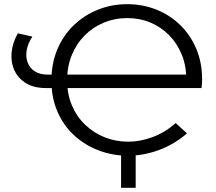

<svg xmlns="http://www.w3.org/2000/svg" viewBox="-20 -726 1014 903"><path d="M582.2 6.4Q511.1 6.4 446.1 -17.8Q381.1 -42 330.6 -87.8Q280.1 -133.5 251 -199.1Q221.9 -264.7 221.9 -347.6Q221.9 -428.5 250.1 -494.7Q278.3 -560.8 327.5 -607.9Q376.8 -655.1 441.2 -680.7Q505.6 -706.4 578.1 -706.4Q650.9 -706.4 714.8 -681Q778.8 -655.7 827.2 -608.5Q875.7 -561.4 903.1 -496.5Q930.6 -431.7 930.6 -351.7Q930.6 -342.6 929.7 -331.8Q928.9 -321 927.7 -311.9H196.1Q139.6 -311.9 102.6 -334.5Q65.5 -357.2 48.1 -394.6Q30.6 -432 34.4 -477.7Q38.2 -523.4 63.8 -569.1L132.3 -553.8Q111.6 -522.5 105.8 -491.1Q100 -459.8 109.5 -433.4Q118.9 -407.1 142.9 -391.1Q166.9 -375.1 204.5 -375.1H875.4L856.2 -350Q856.7 -414.6 835.4 -467.8Q814 -520.9 775.9 -559.9Q737.9 -598.9 687.4 -619.9Q636.9 -640.9 578.1 -640.9Q519.3 -640.9 468.2 -619.6Q417.1 -598.3 378.3 -559.3Q339.5 -520.3 317.6 -466.8Q295.7 -413.2 295.7 -349.1Q295.7 -282.6 318.8 -229.1Q341.9 -175.5 382.2 -137.7Q422.6 -99.8 473.9 -79.7Q525.3 -59.6 582.8 -59.6Q639.1 -59.6 697.1 -81Q755.2 -102.4 806.4 -147.1L859.5 -98.7Q796.9 -45.1 724.9 -19.4Q652.9 6.4 582.2 6.4ZM549.4 157.1V-18.5H618.1V157.1Z"/></svg>

Font: Montserrat Thin
Style: Regular
Weight: 100
Designer: Julieta Ulanovsky
Foundry: Julieta Ulanovsky
Version: Version 9.000